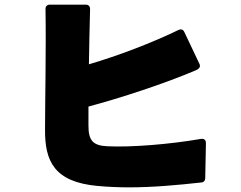

<svg xmlns="http://www.w3.org/2000/svg" viewBox="-20 -779 1040 827"><path d="M401 22C446 26 490 28 535 28C641 28 746 18 847 7C858 6 864 -1 864 -12L867 -163C867 -173 862 -181 851 -181C850 -181 849 -181 847 -181C709 -157 543 -144 442 -149C380 -152 361 -174 361 -238C361 -261 361 -289 361 -320C500 -357 689 -419 823 -476C839 -483 845 -492 839 -504L774 -641C769 -652 760 -655 749 -650C636 -595 489 -539 363 -502C364 -578 366 -661 368 -739C368 -752 362 -759 349 -759H195C183 -759 176 -752 176 -740C179 -575 174 -337 174 -221C173 -85 213 5 401 22Z"/></svg>

Font: LINE Seed JP_OTF ExtraBold
Style: Regular
Weight: 800
Designer: LY Corporation & Fontrix & Fontworks
Version: Version 1.013